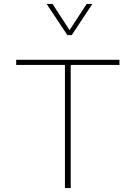

<svg xmlns="http://www.w3.org/2000/svg" viewBox="-20 -953 686 973"><path d="M338.4 0H309.1V-624H62V-649.9H585.4V-624H338.4ZM216.3 -933.1H246.1L332.5 -800.3L419.4 -933.1H448.2L343.8 -775.4H321.3Z"/></svg>

Font: Estedad-FD Thin
Style: Regular
Weight: 100
Designer: Amin Abedi
Version: Version 7.3